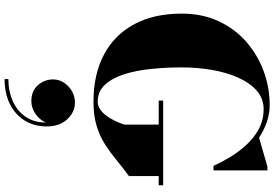

<svg xmlns="http://www.w3.org/2000/svg" viewBox="-200 -600 1198 839"><g transform="rotate(90 399.5 -181.0)"><path d="M420 -294.5H790V-275H750V-145Q712.5 -117.5 679.5 -90.2Q646.5 -63 611 -40.2Q575.5 -17.5 530.8 -3.8Q486 10 425 10Q306 10 219.8 -35.5Q133.5 -81 86.8 -167.2Q40 -253.5 40 -375Q40 -466 73.5 -537.5Q107 -609 164 -658.5Q221 -708 292.5 -734Q364 -760 440 -760Q476.5 -760 512.8 -747.8Q549 -735.5 582 -713.5L708 -750H725V-514.5H705Q690 -549 667 -587Q644 -625 613.2 -658.5Q582.5 -692 543.5 -712.8Q504.5 -733.5 457.5 -733.5Q411 -733.5 376.8 -703.5Q342.5 -673.5 319.8 -622.5Q297 -571.5 286 -507.5Q275 -443.5 275 -375Q275 -307 281.8 -241.5Q288.5 -176 305.2 -123.5Q322 -71 351.2 -39.8Q380.5 -8.5 425 -8.5Q441.5 -8.5 456.2 -17.8Q471 -27 484 -43.5Q497 -60 507.2 -81Q517.5 -102 525 -125V-275H420ZM326 398.5V382Q380.5 382 425.5 361.2Q470.5 340.5 495.5 299Q520.5 257.5 514.5 195.5H519.5Q519.5 217.5 505.2 237.2Q491 257 468.8 269.2Q446.5 281.5 422 281.5Q378 281.5 352.8 252.8Q327.5 224 327.5 186.5Q327.5 161 341.5 139.2Q355.5 117.5 378.8 104.2Q402 91 429 91Q470.5 91 501.8 124.8Q533 158.5 533 214.5Q533 269.5 507 311Q481 352.5 434.5 375.5Q388 398.5 326 398.5Z"/></g></svg>

Font: Bodoni Moda Black
Style: Regular
Weight: 900
Version: Version 2.005